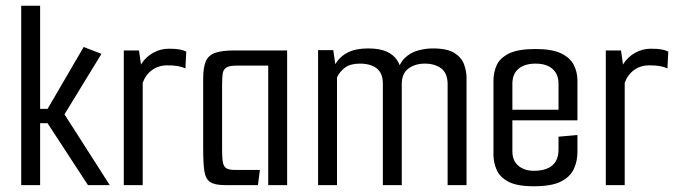

<svg xmlns="http://www.w3.org/2000/svg" viewBox="-20 -646 2362 670"><path d="M54 0V-626H120V0ZM287 0 146 -216H92V-266H146L272 -482L334 -458L205 -247L363 0Z M412 0V-470H465L472 -421Q488 -447 514 -461.5Q540 -476 569 -476Q593 -476 606.5 -473.5Q620 -471 630 -466L627 -407Q615 -413 600 -415.5Q585 -418 564 -418Q533 -418 510.5 -401.5Q488 -385 478 -357V0Z M766 0Q729 0 713 -11Q697 -22 693 -49.5Q689 -77 689 -128V-371Q689 -410 698 -431.5Q707 -453 730.5 -461.5Q754 -470 799 -470H982V0H916V-417H805Q780 -417 769.5 -410Q759 -403 757 -388.5Q755 -374 755 -348V-121Q755 -93 758 -78.5Q761 -64 770.5 -58.5Q780 -53 800 -53H887L880 0Z M1090 0V-471H1143L1150 -422Q1166 -449 1194 -463Q1222 -477 1264 -477Q1305 -477 1329 -466Q1353 -455 1365 -437Q1377 -419 1380 -399L1365 -387Q1372 -423 1391.5 -442.5Q1411 -462 1437.5 -469.5Q1464 -477 1490 -477Q1541 -477 1566 -461Q1591 -445 1599.5 -421Q1608 -397 1608 -375V0H1542V-352Q1542 -390 1520 -407Q1498 -424 1462 -424Q1429 -424 1405.5 -407Q1382 -390 1382 -352V0H1316V-354Q1316 -391 1294.5 -407.5Q1273 -424 1236 -424Q1203 -424 1184.5 -410.5Q1166 -397 1156 -376V0Z M1843 4Q1784 4 1754 -12Q1724 -28 1713 -53.5Q1702 -79 1702 -106V-365Q1702 -393 1713 -418Q1724 -443 1755.5 -459Q1787 -475 1849 -475Q1907 -475 1938.5 -459.5Q1970 -444 1982.5 -419Q1995 -394 1995 -366V-258L1929 -254V-354Q1929 -387 1908 -405.5Q1887 -424 1849 -424Q1811 -424 1789.5 -406Q1768 -388 1768 -354V-118Q1768 -85 1789 -67.5Q1810 -50 1843 -50Q1885 -50 1907 -68.5Q1929 -87 1929 -124V-169L1995 -175V-115Q1995 -83 1982 -55.5Q1969 -28 1936.5 -12Q1904 4 1843 4ZM1712 -226V-263H1995V-226Z M2094 0V-470H2147L2154 -421Q2170 -447 2196 -461.5Q2222 -476 2251 -476Q2275 -476 2288.5 -473.5Q2302 -471 2312 -466L2309 -407Q2297 -413 2282 -415.5Q2267 -418 2246 -418Q2215 -418 2192.5 -401.5Q2170 -385 2160 -357V0Z"/></svg>

Font: Smooch Sans Thin Medium
Style: Regular
Weight: 500
Version: Version 1.010